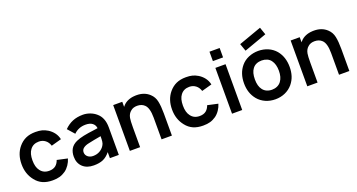

<svg xmlns="http://www.w3.org/2000/svg" viewBox="-47 -1511 4123 2216"><g transform="rotate(-20 2014.0 -403.0)"><path d="M442.5 -364.5Q428 -410 396 -434.5Q362.5 -460.5 317.5 -460.5Q247 -460.5 209.5 -409.5Q175 -365 175 -281Q175 -198 209.5 -154Q247 -102 317.5 -102Q367 -102 398 -127Q426 -150.5 439.5 -190.5L567.5 -162.5Q556 -123 532.2 -88Q508.5 -53 477 -30Q458.5 -17.5 440.5 -8.8Q422.5 0 404.5 5Q368.5 15.5 317.5 15.5Q248.5 15.5 197.2 -7.2Q146 -30 109.5 -77Q41.5 -162 41.5 -281Q41.5 -404 109.5 -485.5Q149 -532.5 199.2 -555.2Q249.5 -578 318.5 -578Q364 -578 397 -569.5Q430.5 -561 464.5 -540.5Q503.5 -516.5 530.5 -481Q557.5 -445.5 567.5 -399Z M1024 0V-74Q984 -24.5 937 -4Q891 15.5 823 15.5Q738 15.5 688 -31Q637.5 -78.5 637.5 -157.5Q637.5 -213.5 660.8 -253.5Q684 -293.5 736.5 -317.5Q756 -326.5 779.2 -333.5Q802.5 -340.5 830.5 -346.5Q858.5 -352.5 891.8 -357.5Q925 -362.5 964.5 -367.5L1008.5 -374Q1003.5 -414.5 973.5 -437Q943.5 -459.5 891 -459.5Q803.5 -459.5 745 -401L671 -484.5Q717.5 -531.5 773.2 -554.8Q829 -578 901 -578Q923 -578 945.2 -573.8Q967.5 -569.5 988.2 -561.8Q1009 -554 1027.8 -543Q1046.5 -532 1061.5 -518.5Q1133.5 -458.5 1133.5 -338.5V0ZM1009.5 -275Q914.5 -258.5 854.5 -245Q812 -236.5 786.8 -217.2Q761.5 -198 761.5 -166.5Q761.5 -133 787 -111.5Q813 -89.5 852 -89.5Q897.5 -89.5 933 -109.2Q968.5 -129 989.5 -162.5Q1003.5 -183.5 1006.5 -210Q1009.5 -235.5 1009.5 -275Z M1785.5 -272V0H1658.5V-266.5Q1658.5 -386.5 1613.5 -428Q1579.5 -460.5 1525 -460.5Q1475.5 -460.5 1446 -434.5Q1410.5 -407.5 1401 -356Q1395 -323.5 1395 -245V0H1269V-562.5H1380.5V-500L1392 -513.5Q1405 -528.5 1421.5 -540Q1438 -551.5 1456.5 -559.2Q1475 -567 1495 -571.5Q1515 -576 1535.5 -577Q1539.5 -577.5 1545.8 -577.8Q1552 -578 1560.5 -578Q1656 -578 1717 -521Q1760.5 -481.5 1773 -421Q1785.5 -361.5 1785.5 -272Z M2290.5 -364.5Q2276 -410 2244 -434.5Q2210.5 -460.5 2165.5 -460.5Q2095 -460.5 2057.5 -409.5Q2023 -365 2023 -281Q2023 -198 2057.5 -154Q2095 -102 2165.5 -102Q2215 -102 2246 -127Q2274 -150.5 2287.5 -190.5L2415.5 -162.5Q2404 -123 2380.2 -88Q2356.5 -53 2325 -30Q2306.5 -17.5 2288.5 -8.8Q2270.5 0 2252.5 5Q2216.5 15.5 2165.5 15.5Q2096.5 15.5 2045.2 -7.2Q1994 -30 1957.5 -77Q1889.5 -162 1889.5 -281Q1889.5 -404 1957.5 -485.5Q1997 -532.5 2047.2 -555.2Q2097.5 -578 2166.5 -578Q2212 -578 2245 -569.5Q2278.5 -561 2312.5 -540.5Q2351.5 -516.5 2378.5 -481Q2405.5 -445.5 2415.5 -399Z M2649 -761.5V-646H2524V-761.5ZM2649 -562.5V0H2524V-562.5Z M2919.5 -630 2887 -722 3166.5 -822 3198.5 -730ZM2841.5 -78Q2773.5 -160 2773.5 -281Q2773.5 -404 2841.5 -485.5Q2878.5 -530 2934.5 -554Q2991.5 -578 3054 -578Q3085.5 -578 3115.8 -572Q3146 -566 3173.2 -554.2Q3200.5 -542.5 3224 -525.2Q3247.5 -508 3266.5 -485.5Q3334 -403 3334 -281Q3334 -222 3318.2 -172Q3302.5 -122 3266.5 -78Q3227.5 -32.5 3172.8 -8.5Q3118 15.5 3054 15.5Q3022.5 15.5 2992.2 9.5Q2962 3.5 2934.8 -8.5Q2907.5 -20.5 2883.8 -38Q2860 -55.5 2841.5 -78ZM3166.5 -409.5Q3148.5 -435 3118.5 -447.8Q3088.5 -460.5 3054 -460.5Q3018 -460.5 2989 -447.8Q2960 -435 2941.5 -409.5Q2907 -365 2907 -281Q2907 -198 2941.5 -154Q2960 -128.5 2989 -115.2Q3018 -102 3054 -102Q3088.5 -102 3118 -115.2Q3147.5 -128.5 3166.5 -154Q3202 -201.5 3202 -281Q3202 -362 3166.5 -409.5Z M3965 -272V0H3838V-266.5Q3838 -386.5 3793 -428Q3759 -460.5 3704.5 -460.5Q3655 -460.5 3625.5 -434.5Q3590 -407.5 3580.5 -356Q3574.5 -323.5 3574.5 -245V0H3448.5V-562.5H3560V-500L3571.5 -513.5Q3584.5 -528.5 3601 -540Q3617.5 -551.5 3636 -559.2Q3654.5 -567 3674.5 -571.5Q3694.5 -576 3715 -577Q3719 -577.5 3725.2 -577.8Q3731.5 -578 3740 -578Q3835.5 -578 3896.5 -521Q3940 -481.5 3952.5 -421Q3965 -361.5 3965 -272Z"/></g></svg>

Font: Russisch Sans
Style: Bold
Weight: 700
Designer: Michael Sharanda (font) & Cristiano Sobral (main changes)
Foundry: Michael Sharanda
Version: Version 2.00;September 8, 2020;FontCreator 13.0.0.2681 64-bi